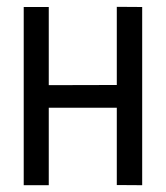

<svg xmlns="http://www.w3.org/2000/svg" viewBox="-20 -545 488 565"><path d="M49.8 -524.4V0H123.5V-228H323.7V-0.5L398.4 0V-524.4L323.7 -524.9V-294.9L123.5 -294.4V-524.4Z"/></svg>

Font: Tuffy
Style: Regular
Weight: 500
Designer: Thatcher Ulrich, Karoly Barta and Michael Everson
Version: Version 001.270